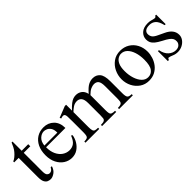

<svg xmlns="http://www.w3.org/2000/svg" viewBox="107 -1380 2179 2179"><g transform="rotate(-45 1196.0 -290.5)"><path d="M259.8 -81.5H279.3Q264.2 -32.2 230.2 -8.8Q196.3 14.6 167.5 14.6Q146.5 14.6 126 5.9Q105.5 -2.9 92.3 -28.3Q79.1 -53.7 79.1 -104V-414.1H7.3V-429.2Q27.3 -436.5 49.6 -454.8Q71.8 -473.1 90.8 -495.6Q99.6 -506.3 106.9 -516.8Q114.3 -527.3 123.3 -544.9Q132.3 -562.5 146 -594.7H160.6V-447.3H265.6V-414.1H160.6V-115.7Q160.6 -71.8 173.6 -57.1Q186.5 -42.5 205.1 -41.5Q223.1 -40.5 237.1 -51.5Q251 -62.5 259.8 -81.5Z M678.7 -173.3 694.3 -163.6Q688 -119.6 663.8 -78.9Q639.6 -38.1 600.6 -11.7Q561.5 14.6 510.3 14.6Q457.5 14.6 413.1 -13.9Q368.7 -42.5 341.8 -95Q314.9 -147.5 314.9 -218.8Q314.9 -294.4 341.6 -348.6Q368.2 -402.8 415 -431.9Q461.9 -460.9 522.5 -460.9Q596.7 -460.9 645.5 -412.6Q694.3 -364.3 694.3 -279.3H384.3Q384.3 -212.4 406.7 -165Q429.2 -117.7 466.6 -92.5Q503.9 -67.4 547.4 -66.4Q590.8 -65.4 623 -88.6Q655.3 -111.8 678.7 -173.3ZM384.3 -306.6H592.3Q592.3 -356 574.7 -381.8Q557.1 -407.7 534.2 -417Q511.2 -426.3 495.1 -426.3Q455.6 -426.3 422.9 -395.5Q390.1 -364.7 384.3 -306.6Z M1497.6 0H1276.4V-18.6Q1311.5 -18.6 1326.4 -26.6Q1341.3 -34.7 1344.7 -52.7Q1348.1 -70.8 1348.1 -101.1V-294.4Q1348.1 -354.5 1330.1 -378.4Q1312 -402.3 1274.4 -402.3Q1252 -402.3 1223.4 -390.1Q1194.8 -377.9 1158.7 -341.8V-101.1Q1158.7 -69.3 1162.6 -51.3Q1166.5 -33.2 1181.6 -25.9Q1196.8 -18.6 1230.5 -18.6V0H1003.9V-18.6Q1042 -18.6 1057.1 -27.3Q1072.3 -36.1 1074.7 -54.4Q1077.1 -72.8 1077.1 -101.1V-294.4Q1077.1 -354 1056.6 -378.7Q1036.1 -403.3 1001 -403.3Q965.8 -403.3 936.3 -383.3Q906.7 -363.3 886.2 -341.8V-101.1Q886.2 -63.5 892.3 -45.9Q898.4 -28.3 914.1 -23.4Q929.7 -18.6 958.5 -18.6V0H737.3V-18.6Q765.6 -18.6 780 -24.7Q794.4 -30.8 799.3 -48.6Q804.2 -66.4 804.2 -101.1V-272.5Q804.2 -322.3 802.7 -352.5Q801.3 -382.8 787.6 -392.3Q773.9 -401.9 737.3 -388.7L729 -406.2L865.2 -460H886.2V-365.7Q922.9 -404.8 949.2 -425Q975.6 -445.3 997.3 -452.6Q1019 -460 1041.5 -460Q1081.1 -460 1112.5 -437.3Q1144 -414.6 1154.8 -365.7Q1204.1 -422.9 1239.3 -441.4Q1274.4 -460 1311.5 -460Q1365.7 -460 1397.7 -422.6Q1429.7 -385.3 1429.7 -294.4V-101.1Q1429.7 -49.8 1443.4 -34.2Q1457 -18.6 1497.6 -18.6Z M1967.3 -231.9Q1967.3 -189 1953.4 -145.3Q1939.5 -101.6 1911.9 -65.4Q1884.3 -29.3 1843 -7.3Q1801.8 14.6 1746.6 14.6Q1684.1 14.6 1636.5 -18.1Q1588.9 -50.8 1562 -104Q1535.2 -157.2 1535.2 -219.2Q1535.2 -279.8 1561.3 -334.7Q1587.4 -389.6 1636 -424.8Q1684.6 -460 1751.5 -460Q1815.9 -460 1864.5 -429.7Q1913.1 -399.4 1940.2 -347.7Q1967.3 -295.9 1967.3 -231.9ZM1876 -194.3Q1876 -260.7 1858.9 -314Q1841.8 -367.2 1810.5 -398.2Q1779.3 -429.2 1736.3 -429.2Q1710.9 -429.2 1685.3 -413.8Q1659.7 -398.4 1642.6 -361.6Q1625.5 -324.7 1625.5 -259.8Q1625.5 -195.8 1643.1 -141.4Q1660.6 -86.9 1692.4 -54Q1724.1 -21 1767.1 -21Q1815.4 -21 1845.7 -59.8Q1876 -98.6 1876 -194.3Z M2356.4 -112.8Q2356.4 -78.6 2335.7 -49.6Q2314.9 -20.5 2281 -2.9Q2247.1 14.6 2207 14.6Q2171.4 14.6 2140.1 1Q2108.9 -12.7 2086.4 -15.6Q2081.1 -15.6 2076.7 -7.8Q2072.3 0 2069.3 6.3H2053.2V-153.3H2069.3Q2082 -85.4 2120.8 -50.5Q2159.7 -15.6 2207 -15.6Q2243.2 -15.6 2263.4 -35.4Q2283.7 -55.2 2283.7 -81.5Q2284.7 -103.5 2276.4 -121.3Q2268.1 -139.2 2243.4 -158Q2218.8 -176.8 2170.4 -201.2Q2123 -226.1 2097.2 -247.3Q2071.3 -268.6 2061 -290.8Q2050.8 -313 2050.8 -340.8Q2050.8 -390.6 2088.4 -425.3Q2126 -460 2196.3 -460Q2226.6 -460 2254.4 -451.4Q2282.2 -442.9 2293.9 -442.9Q2300.8 -442.9 2305.4 -445.6Q2310.1 -448.2 2315.9 -460H2332V-307.6H2315.9Q2298.3 -379.9 2267.6 -406Q2236.8 -432.1 2194.8 -432.1Q2149.9 -432.1 2129.2 -415.8Q2108.4 -399.4 2107.9 -373.5Q2106.9 -346.7 2120.8 -324.2Q2134.8 -301.8 2181.2 -280.3L2253.4 -246.1Q2356.4 -198.7 2356.4 -112.8Z"/></g></svg>

Font: BabelStone Roman
Style: Regular
Weight: 400
Designer: Walt Agee, Victor Gaultney, Peter Martin, Debbi Hosken, Becca Hirsbrunner (SIL); Andrew West (BabelStone)
Foundry: BabelStone
Version: Version 16.000